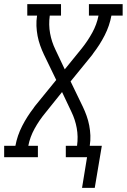

<svg xmlns="http://www.w3.org/2000/svg" viewBox="-50 -755 609 922"><path d="M344 147 368 0H266V-55H320Q326 -99 318.5 -140Q311 -181 293 -218L248 -313L167 -212Q138 -177 116 -137Q94 -97 86 -55H132V0H-30V-55H24Q33 -104 56.5 -150Q80 -196 112 -237V-238Q112 -238 112 -238Q112 -238 113 -238V-239Q114 -241 116 -243Q118 -245 119 -247L220 -371L161 -493Q151 -514 143 -536.5Q135 -559 130.5 -582.5Q126 -606 125 -630.5Q124 -655 128 -680H81V-735H243V-680H189Q183 -636 190.5 -595Q198 -554 216 -517L261 -422L343 -523Q371 -558 393 -598Q415 -638 423 -680H377V-735H539V-680H485Q476 -631 452.5 -585Q429 -539 397 -498V-497Q397 -497 397 -497Q397 -497 397 -497L396 -496Q395 -494 393 -492Q391 -490 390 -488L289 -364L348 -242Q358 -221 366 -198.5Q374 -176 378.5 -152.5Q383 -129 384 -104.5Q385 -80 381 -55H439L405 147Z"/></svg>

Font: Iosevka Curly Slab LtObl
Style: Regular
Weight: 300
Italic angle: -9°
Monospace: yes
Designer: Belleve Invis
Foundry: Belleve Invis
Version: Version 11.0.0; ttfautohint (v1.8.3)